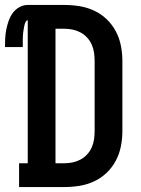

<svg xmlns="http://www.w3.org/2000/svg" viewBox="-49 -755 569 775"><path d="M28 0V-96H63V-673Q58 -673 55 -667.5Q52 -662 50.5 -656.5Q49 -651 48 -645Q47 -639 46 -633.5Q45 -628 44.5 -622.5Q44 -617 43.5 -611Q43 -605 43 -599.5Q43 -594 43 -588Q43 -582 43 -576.5Q43 -571 43 -565H-29Q-29 -583 -28 -601Q-27 -619 -23.5 -636.5Q-20 -654 -14 -671Q-8 -688 2.5 -702.5Q13 -717 29 -726Q45 -735 63 -735H211Q242 -735 272.5 -730Q303 -725 331 -712Q359 -699 381.5 -677.5Q404 -656 418.5 -628.5Q433 -601 439 -570.5Q445 -540 445 -509V-226Q445 -195 439 -164.5Q433 -134 418.5 -106.5Q404 -79 381.5 -57.5Q359 -36 331 -23Q303 -10 272.5 -5Q242 0 211 0ZM175 -96H211Q228 -96 244.5 -99.5Q261 -103 276 -111Q291 -119 302.5 -131.5Q314 -144 321 -159.5Q328 -175 330.5 -192Q333 -209 333 -226V-509Q333 -526 330.5 -543Q328 -560 321 -575.5Q314 -591 302.5 -603.5Q291 -616 276 -624Q261 -632 244.5 -635.5Q228 -639 211 -639H175Z"/></svg>

Font: Iosevka Gothic
Style: Bold
Weight: 700
Monospace: yes
Designer: Belleve Invis
Foundry: Belleve Invis
Version: Version 15.5.1; ttfautohint (v1.8.4)